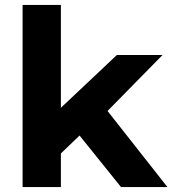

<svg xmlns="http://www.w3.org/2000/svg" viewBox="-20 -762 702 782"><path d="M72 0V-742H228V-323L456 -538H642L418 -310L662 0H473L304 -210L228 -137V0Z"/></svg>

Font: Montserrat
Style: Bold
Weight: 700
Designer: Julieta Ulanovsky
Foundry: Julieta Ulanovsky
Version: Version 9.000; ttfautohint (v1.8.4.7-5d5b)